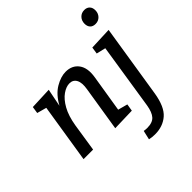

<svg xmlns="http://www.w3.org/2000/svg" viewBox="-252 -956 1392 1392"><g transform="rotate(-45 443.5 -260.5)"><path d="M377 4 432 -340Q442 -399 425.5 -430Q409 -461 372 -461Q338 -461 300 -434.5Q262 -408 231.5 -353.5Q201 -299 187 -214L154 0H56L128 -454L55 -474L63 -527L233 -534L206 -397Q248 -473 305 -506.5Q362 -540 412 -540Q478 -540 512.5 -493Q547 -446 533 -361L487 -76L561 -56L552 -1ZM493 234 509 164Q528 167 542 167Q597 167 622 139Q647 111 657 50L736 -457L665 -474L673 -527L847 -534L758 28Q739 146 685 193Q631 240 550 240Q534 240 521 238.5Q508 237 493 234ZM811 -631Q784 -631 769.5 -646.5Q755 -662 755 -689Q755 -720 774.5 -740.5Q794 -761 824 -761Q850 -761 865 -745.5Q880 -730 880 -703Q880 -672 860.5 -651.5Q841 -631 811 -631Z"/></g></svg>

Font: Bitter Medium
Style: Italic
Weight: 500
Italic angle: -9°
Designer: Sol Matas, and Bitter project Authors
Foundry: Sol Matas
Version: Version 2.001